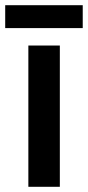

<svg xmlns="http://www.w3.org/2000/svg" viewBox="-36 -718 338 738"><path d="M282 -698H-16V-610H282ZM194 0V-543H73V0Z"/></svg>

Font: Noto Sans Myanmar SemiCondensed SemiBold
Style: Regular
Weight: 600
Width: 4
Designer: Monotype Design Team
Foundry: Monotype Imaging Inc.
Version: Version 2.107